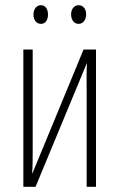

<svg xmlns="http://www.w3.org/2000/svg" viewBox="-20 -720 460 740"><path d="M109 -664C109 -643 120 -628 138 -628C154 -628 165 -642 165 -664C165 -686 154 -700 138 -700C120 -700 109 -684 109 -664ZM254 -665C254 -643 266 -628 283 -628C300 -628 312 -643 312 -665C312 -687 299 -700 283 -700C266 -700 254 -685 254 -665ZM70 0H117L314 -475H315C313 -439 314 -401 314 -365V0H350V-529H302L105 -52H104C106 -82 106 -115 106 -147V-529H70Z"/></svg>

Font: Noto Sans ExtraCondensed ExtraLight
Style: Regular
Weight: 200
Width: 2
Designer: Monotype Design Team
Foundry: Monotype Imaging Inc.
Version: Version 2.013